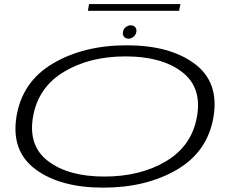

<svg xmlns="http://www.w3.org/2000/svg" viewBox="-20 -900 1138 926"><path d="M478 5Q271 5 151.8 -83Q32.5 -171 59.5 -338Q87 -506.5 235.5 -594Q384 -681.5 591.2 -681.5Q798.5 -681.5 917.8 -593.2Q1037 -505 1010 -338Q982.5 -169.5 834 -82.2Q685.5 5 478 5ZM483.5 -48.5Q657.5 -48.5 781.5 -122.8Q905.5 -197 930 -338Q955 -479 857.2 -553.5Q759.5 -628 585.5 -628Q412 -628 288.2 -553.5Q164.5 -479 139.5 -338Q114.5 -197 212.2 -122.8Q310 -48.5 483.5 -48.5ZM600 -713.5Q586 -713.5 578.2 -722.8Q570.5 -732 573 -746Q575 -759.5 586 -768.8Q597 -778 611 -778Q624.5 -778 632.2 -768.8Q640 -759.5 637.5 -746Q635 -732 624.2 -722.8Q613.5 -713.5 600 -713.5ZM404 -848 409.5 -880.5H850L844 -848Z"/></svg>

Font: Anybody UltraExpanded Light
Style: Italic
Weight: 300
Width: 9
Italic angle: -10°
Designer: Tyler Finck
Foundry: Etcetera Type Company
Version: Version 1.010; ttfautohint (v1.8.3) -l 8 -r 50 -G 200 -x 14 